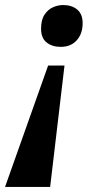

<svg xmlns="http://www.w3.org/2000/svg" viewBox="-57 -562 425 762"><path d="M199 -302 142 180H-37L134 -302ZM194 -542Q228 -542 249.5 -524Q271 -506 271 -470Q271 -428 247.5 -402Q224 -376 184 -376Q150 -376 128 -393.5Q106 -411 106 -448Q106 -483 119.5 -503.5Q133 -524 153 -533Q173 -542 194 -542Z"/></svg>

Font: Noto Serif Tamil Condensed ExtraBold
Style: Italic
Weight: 800
Width: 3
Italic angle: -12°
Designer: Indian Type Foundry, Tom Grace, and the Monotype Design Team
Foundry: Monotype Imaging Inc.
Version: Version 2.003; ttfautohint (v1.8.4.7-5d5b)